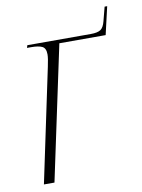

<svg xmlns="http://www.w3.org/2000/svg" viewBox="-75 -683 543 735"><g transform="rotate(-10 196.5 -315.0)"><path d="M129 -441Q136 -473 136 -488Q136 -512 122 -519Q108 -526 79 -526H63L66 -536H313Q339 -536 351 -544Q363 -552 369 -576L383 -630H393L368 -522H188L77 0H36Z"/></g></svg>

Font: Noto Serif Display SemiCondensed ExtraLight
Style: Italic
Weight: 200
Width: 4
Italic angle: -12°
Designer: Monotype Design Team
Foundry: Monotype Imaging Inc.
Version: Version 2.009